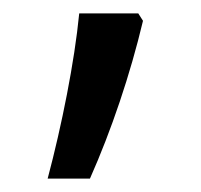

<svg xmlns="http://www.w3.org/2000/svg" viewBox="-20 -135 299 286"><path d="M186 -115H98C91 -43 72 52 51 131H114C146 59 174 -24 193 -104Z"/></svg>

Font: Noto Sans Sinhala UI Condensed
Style: Regular
Weight: 400
Width: 3
Designer: Jelle Bosma - Monotype Design Team
Foundry: Monotype Imaging Inc.
Version: Version 2.006